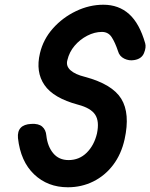

<svg xmlns="http://www.w3.org/2000/svg" viewBox="-20 -792 636 812"><path d="M267 0Q182 0 124.5 -54.5Q67 -109 56 -208Q51 -265 112 -268Q143 -270 158.5 -256.5Q174 -243 176 -219Q181 -173 205 -144Q229 -115 270 -115Q315 -115 346.5 -146Q378 -177 390 -227Q401 -279 382.5 -307Q364 -335 311 -349Q206 -377 168 -432.5Q130 -488 149 -567Q163 -626 204 -672Q245 -718 301.5 -745Q358 -772 417 -772Q482 -772 526 -732.5Q570 -693 594 -609Q599 -592 589 -567.5Q579 -543 548 -538Q526 -534 505.5 -544Q485 -554 479 -576Q467 -612 452.5 -634.5Q438 -657 411 -657Q380 -657 349 -641Q318 -625 295.5 -598.5Q273 -572 265 -538Q258 -513 278 -495Q298 -477 339 -467Q455 -436 493 -374Q531 -312 507 -203Q493 -140 458.5 -94.5Q424 -49 374.5 -24.5Q325 0 267 0Z"/></svg>

Font: Edu TAS Beginner
Style: Bold
Weight: 700
Version: Version 1.003